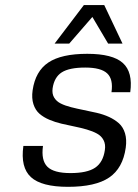

<svg xmlns="http://www.w3.org/2000/svg" viewBox="-20 -720 541 750"><path d="M185.5 -375Q182.6 -354 191.4 -339.1Q200.2 -324.2 217.3 -315.7Q234.4 -307.1 257.6 -301.3Q280.8 -295.4 306.4 -290.3Q332 -285.2 357.7 -279.3Q383.3 -273.4 405.8 -263.2Q428.2 -252.9 444.6 -238.3Q460.9 -223.6 468.3 -199.5Q475.6 -175.3 471.2 -143.1Q460 -63 406.5 -26.6Q353 9.8 245.6 9.8Q142.1 9.8 100.8 -28.1Q59.6 -65.9 71.3 -149.9H147.9Q140.1 -93.8 165 -68.8Q189.9 -43.9 255.4 -43.9Q320.3 -43.9 351.6 -64.9Q382.8 -85.9 389.6 -133.8Q393.1 -156.2 384.5 -172.6Q376 -189 358.9 -198.2Q341.8 -207.5 319.1 -214.1Q296.4 -220.7 271 -225.8Q245.6 -231 220.5 -236.8Q195.3 -242.7 172.9 -252.2Q150.4 -261.7 134.3 -275.6Q118.2 -289.6 110.6 -313Q103 -336.4 107.4 -367.2Q118.2 -441.9 168.9 -475.8Q219.7 -509.8 320.8 -509.8Q419.9 -509.8 459.7 -474.1Q499.5 -438.5 488.8 -359.9H415.5Q422.9 -410.6 398.7 -433.3Q374.5 -456.1 313 -456.1Q250.5 -456.1 221.2 -437.3Q191.9 -418.5 185.5 -375ZM458.5 -549.8H402.3L340.8 -653.8L250.5 -549.8H193.4L307.6 -700.2H387.2Z"/></svg>

Font: Fivo Sans
Style: Italic
Weight: 400
Designer: Alexander Slobzheninov
Foundry: Alexander Slobzheninov
Version: 1.0